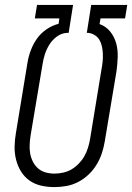

<svg xmlns="http://www.w3.org/2000/svg" viewBox="-20 -755 540 783"><path d="M202 8Q174 8 147.5 2Q121 -4 100 -19Q79 -34 65.5 -56Q52 -78 45.5 -104Q39 -130 39.5 -157.5Q40 -185 45 -213L92 -499Q96 -524 105.5 -549.5Q115 -575 130.5 -597Q146 -619 169 -635Q192 -651 219 -658L222 -680H122L131 -735H278L260 -621H254Q231 -620 212 -606Q193 -592 181 -572.5Q169 -553 162.5 -532Q156 -511 153 -490L105 -204Q102 -185 101 -166Q100 -147 103 -129.5Q106 -112 114 -96Q122 -80 135 -68.5Q148 -57 165.5 -52Q183 -47 202 -47Q219 -47 237.5 -51Q256 -55 272 -64.5Q288 -74 301.5 -88Q315 -102 324 -118Q333 -134 338.5 -151.5Q344 -169 347 -186L394 -473Q397 -488 398.5 -503.5Q400 -519 399.5 -534Q399 -549 396 -564Q393 -579 386 -591.5Q379 -604 366 -612Q353 -620 339 -621H334L352 -735H499L490 -680H390L386 -657Q413 -647 430 -625.5Q447 -604 454 -577.5Q461 -551 460 -522Q459 -493 455 -464L407 -177Q403 -153 395 -129Q387 -105 373.5 -83Q360 -61 341 -43Q322 -25 299 -13Q276 -1 251 3.5Q226 8 202 8Z"/></svg>

Font: Iosevka SS18 Light
Style: Italic
Weight: 300
Italic angle: -9°
Monospace: yes
Designer: Belleve Invis
Foundry: Belleve Invis
Version: Version 25.1.1; ttfautohint (v1.8.4)